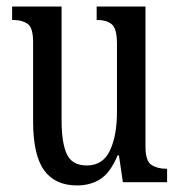

<svg xmlns="http://www.w3.org/2000/svg" viewBox="-20 -556 550 586"><path d="M215 10Q148 10 114.5 -36.5Q81 -83 81 -186V-428Q81 -472 64 -483.5Q47 -495 21 -495H17V-536H168V-188Q168 -120 184 -85.5Q200 -51 245 -51Q294 -51 315.5 -96.5Q337 -142 337 -215V-422Q337 -470 320.5 -482.5Q304 -495 278 -495H275V-536H424V-109Q424 -64 442.5 -52.5Q461 -41 486 -41H490V0H355L343 -82H339Q317 -29 286.5 -9.5Q256 10 215 10Z"/></svg>

Font: Noto Serif Myanmar ExtraCondensed
Style: Regular
Weight: 400
Width: 2
Designer: Ben Mitchell and the Monotype Design Team
Foundry: Monotype Imaging Inc.
Version: Version 2.106; ttfautohint (v1.8.4.7-5d5b)